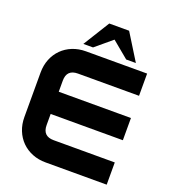

<svg xmlns="http://www.w3.org/2000/svg" viewBox="-159 -1019 1013 1137"><g transform="rotate(20 347.5 -451.0)"><path d="M645 0H260Q214 0 175.5 -15.5Q137 -31 109 -59Q81 -87 65.5 -125.5Q50 -164 50 -210V-490Q50 -536 65.5 -574.5Q81 -613 109 -641Q137 -669 175.5 -684.5Q214 -700 260 -700H645V-560H260Q190 -560 190 -490V-420H645V-280H190V-210Q190 -140 260 -140H645ZM333 -902H458L561 -736H500L395 -823L291 -736H230Z"/></g></svg>

Font: CAT North
Style: Regular
Weight: 400
Designer: Peter Wiegel
Foundry: Peter Wiegel
Version: Version 1.000